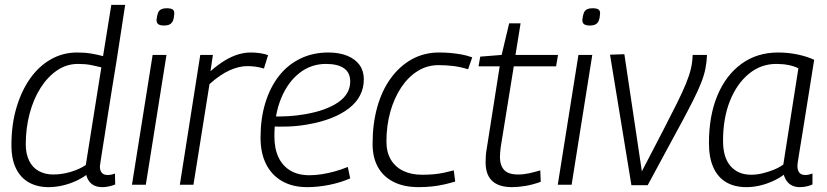

<svg xmlns="http://www.w3.org/2000/svg" viewBox="-20 -760 3402 790"><path d="M402 10Q384 10 370.5 4.5Q357 -1 348 -12.5Q339 -24 335 -40Q316 -26 290.5 -14.5Q265 -3 236.5 3.5Q208 10 180 10Q134 10 99.5 -9Q65 -28 46 -66.5Q27 -105 27 -163Q27 -247 47.5 -316.5Q68 -386 104 -437Q140 -488 189.5 -516Q239 -544 297 -544Q330 -544 356 -539.5Q382 -535 404 -529L438 -740H495Q486 -682 477 -622.5Q468 -563 459 -506Q450 -449 441 -395.5Q432 -342 425 -295Q418 -248 411.5 -208Q405 -168 400.5 -139Q396 -110 393.5 -94Q391 -78 391 -75Q391 -58 399 -49Q407 -40 423 -40Q431 -40 438.5 -41.5Q446 -43 453 -46L454 -1Q442 4 428 7Q414 10 402 10ZM199 -42Q234 -42 270 -52.5Q306 -63 333 -81L397 -483Q377 -488 354 -492.5Q331 -497 301 -497Q254 -497 215 -470.5Q176 -444 147 -398.5Q118 -353 102 -293Q86 -233 86 -166Q86 -127 100 -98.5Q114 -70 140 -56Q166 -42 199 -42Z M523 0 608 -534H665L580 0ZM667 -726Q683 -726 690.5 -721Q698 -716 697 -703Q696 -685 691.5 -674.5Q687 -664 678 -659.5Q669 -655 654 -655Q640 -655 632 -660Q624 -665 624 -678Q626 -696 630 -706.5Q634 -717 643 -721.5Q652 -726 667 -726Z M856 -534 846 -467Q877 -494 905 -511Q933 -528 959.5 -536Q986 -544 1012 -544Q1033 -544 1051.5 -541Q1070 -538 1083 -533L1066 -478Q1050 -483 1032.5 -485.5Q1015 -488 998 -488Q964 -488 925.5 -471Q887 -454 842 -414L776 0H720L804 -534Z M1101 -281Q1132 -280 1166.5 -282Q1201 -284 1235 -290Q1322 -305 1371.5 -339Q1421 -373 1421 -425Q1421 -461 1395.5 -479Q1370 -497 1321 -497Q1260 -497 1212 -459.5Q1164 -422 1136.5 -355Q1109 -288 1109 -199Q1109 -148 1126 -112.5Q1143 -77 1175 -58Q1207 -39 1253 -39Q1277 -39 1303 -43Q1329 -47 1356.5 -54.5Q1384 -62 1411 -73L1421 -26Q1382 -9 1335.5 0.5Q1289 10 1244 10Q1184 10 1141 -14.5Q1098 -39 1075 -84.5Q1052 -130 1052 -194Q1052 -272 1071.5 -336Q1091 -400 1127 -446.5Q1163 -493 1215 -518.5Q1267 -544 1331 -544Q1376 -544 1409 -530.5Q1442 -517 1459.5 -492.5Q1477 -468 1477 -434Q1477 -362 1416 -314.5Q1355 -267 1246 -248Q1207 -241 1168 -239.5Q1129 -238 1096 -240Z M1703 10Q1642 10 1599.5 -11.5Q1557 -33 1535 -72.5Q1513 -112 1513 -168Q1513 -250 1532 -318.5Q1551 -387 1587.5 -437.5Q1624 -488 1674.5 -516Q1725 -544 1787 -544Q1810 -544 1833 -542Q1856 -540 1878.5 -536Q1901 -532 1923 -524L1906 -475Q1874 -485 1844 -488.5Q1814 -492 1784 -492Q1738 -492 1699 -468Q1660 -444 1631 -400.5Q1602 -357 1586 -300Q1570 -243 1570 -178Q1570 -134 1588 -103.5Q1606 -73 1639 -57Q1672 -41 1717 -41Q1743 -41 1765 -43Q1787 -45 1807.5 -49.5Q1828 -54 1847 -59L1853 -13Q1833 -7 1809.5 -1.5Q1786 4 1759 7Q1732 10 1703 10Z M2203 -59 2205 -12Q2172 0 2142 5Q2112 10 2086 10Q2051 10 2027 -1Q2003 -12 1990.5 -34.5Q1978 -57 1978 -93Q1978 -104 1979 -119.5Q1980 -135 1983 -150L2036 -487H1949L1956 -527L2044 -534L2075 -664H2122L2101 -534H2276L2268 -487H2094L2040 -153Q2039 -142 2038 -132.5Q2037 -123 2037 -114Q2037 -80 2054 -61Q2071 -42 2112 -42Q2134 -42 2157 -47Q2180 -52 2203 -59Z M2275 0 2360 -534H2417L2332 0ZM2419 -726Q2435 -726 2442.5 -721Q2450 -716 2449 -703Q2448 -685 2443.5 -674.5Q2439 -664 2430 -659.5Q2421 -655 2406 -655Q2392 -655 2384 -660Q2376 -665 2376 -678Q2378 -696 2382 -706.5Q2386 -717 2395 -721.5Q2404 -726 2419 -726Z M2645 2H2578L2490 -535L2549 -537L2621 -55Q2672 -153 2707.5 -221.5Q2743 -290 2766 -336.5Q2789 -383 2802.5 -416Q2816 -449 2822.5 -476Q2829 -503 2830 -534H2889Q2888 -505 2882.5 -477.5Q2877 -450 2865 -419.5Q2853 -389 2834 -351Q2815 -313 2788.5 -263.5Q2762 -214 2726.5 -149Q2691 -84 2645 2Z M3270 10Q3254 10 3240.5 4Q3227 -2 3218 -14Q3209 -26 3205 -41Q3185 -26 3159.5 -14.5Q3134 -3 3106.5 3.5Q3079 10 3051 10Q3002 10 2967.5 -10.5Q2933 -31 2915 -71.5Q2897 -112 2897 -171Q2897 -284 2932 -367.5Q2967 -451 3031 -497.5Q3095 -544 3182 -544Q3201 -544 3221.5 -542Q3242 -540 3261 -536Q3280 -532 3297.5 -526.5Q3315 -521 3330 -514Q3314 -414 3302.5 -341.5Q3291 -269 3283 -219.5Q3275 -170 3270 -140Q3265 -110 3263 -95.5Q3261 -81 3261 -79Q3261 -59 3269 -49.5Q3277 -40 3293 -40Q3301 -40 3308 -41.5Q3315 -43 3323 -46V-1Q3312 4 3298.5 7Q3285 10 3270 10ZM3203 -83 3265 -479Q3247 -488 3224 -492.5Q3201 -497 3174 -497Q3111 -497 3061.5 -456.5Q3012 -416 2983.5 -345Q2955 -274 2955 -180Q2955 -112 2986 -76.5Q3017 -41 3071 -41Q3093 -41 3116.5 -46.5Q3140 -52 3162.5 -61Q3185 -70 3203 -83Z"/></svg>

Font: Georama Light
Style: Italic
Weight: 300
Italic angle: -9°
Designer: Jean-Baptiste Levee
Foundry: Production Type
Version: Version 1.001